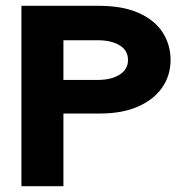

<svg xmlns="http://www.w3.org/2000/svg" viewBox="-20 -643 640 663"><path d="M54 0V-623H320Q404 -623 459.5 -598Q515 -573 542 -530.5Q569 -488 569 -436Q569 -382 539.5 -340Q510 -298 455.5 -274.5Q401 -251 326 -251H199V0ZM199 -367H317Q365 -367 393.5 -385.5Q422 -404 422 -436Q422 -469 393 -486.5Q364 -504 318 -504H199Z"/></svg>

Font: Inconsolata Expanded Black
Style: Regular
Weight: 900
Width: 7
Monospace: yes
Designer: Raph Levien, Cyreal, Brenton Simpson
Foundry: Raph Levien, Cyreal, Google
Version: Version 3.001; ttfautohint (v1.8.2.53-6de2)